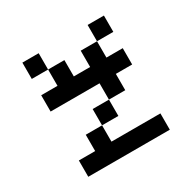

<svg xmlns="http://www.w3.org/2000/svg" viewBox="-139 -747 885 885"><g transform="rotate(-30 304.0 -304.0)"><path d="M260.4 -86.8H520.8V0H86.8V-86.8H173.6V-173.6H260.4ZM347.2 -260.4V-173.6H260.4V-260.4ZM434 -520.8V-607.6H520.8V-520.8ZM173.6 -434V-520.8H260.4V-434H347.2V-520.8H434V-434H520.8V-347.2H434V-260.4H347.2V-347.2H86.8V-434ZM173.6 -520.8H86.8V-607.6H173.6Z"/></g></svg>

Font: 8-bit Operator+ 8
Style: Regular
Weight: 400
Designer: GrandChaos9000
Version: Version 1.3.0 - August 1, 2014